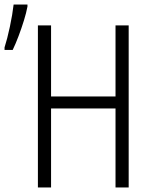

<svg xmlns="http://www.w3.org/2000/svg" viewBox="-49 -826 669 846"><path d="M-29 -617Q-17 -654 -5.5 -708Q6 -762 11 -806H72V-797Q67 -770 56.5 -736Q46 -702 33 -667.5Q20 -633 7 -606H-29ZM118 0V-714H176V-401H460V-714H518V0H460V-348H176V0Z"/></svg>

Font: Noto Sans Mono Light
Style: Regular
Weight: 300
Designer: Monotype Design Team
Foundry: Monotype Imaging Inc.
Version: Version 2.014; ttfautohint (v1.8.4.7-5d5b)